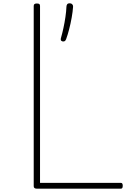

<svg xmlns="http://www.w3.org/2000/svg" viewBox="-20 -1136 789 1156"><path d="M202 0Q183 0 183 -15V-1100Q183 -1108 187.5 -1111.5Q192 -1115 202 -1115Q213 -1115 217 -1111.5Q221 -1108 221 -1100V-35H708Q713 -35 716 -31Q719 -27 719 -18Q719 -8 716 -4Q713 0 708 0ZM355 -887Q347 -890 346 -896Q345 -902 348 -911Q355 -935 362 -967.5Q369 -1000 374 -1034Q379 -1068 380 -1095Q380 -1103 384 -1109.5Q388 -1116 399 -1116Q410 -1116 415.5 -1109.5Q421 -1103 420 -1095Q418 -1066 411.5 -1029.5Q405 -993 396 -958.5Q387 -924 378 -900Q375 -892 370 -888.5Q365 -885 355 -887Z"/></svg>

Font: Playwrite FR Moderne Thin
Style: Regular
Weight: 250
Version: Version 1.002